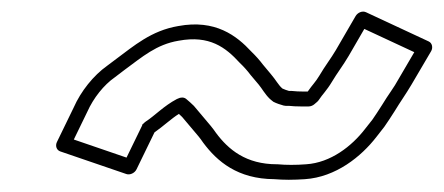

<svg xmlns="http://www.w3.org/2000/svg" viewBox="-20 -474 745 322"><path d="M432.4 -308.3C432.4 -308.3 437.7 -303.7 438.5 -303.3C444.1 -300.4 449.8 -298.7 455.6 -297C456.6 -296.7 458 -296.5 459 -296.5H464.3C471.1 -295.8 476.9 -295.5 483.8 -295.5H497.8C501.2 -295.5 505 -297.2 507.2 -299.2L511.9 -303.2C512.9 -304.1 514.1 -305.4 514.7 -306.4C521.1 -316.2 527.6 -321.7 536.8 -337C545.4 -351.5 555 -363.6 564.7 -380.1L591 -425.5L674.8 -386.5L648.7 -341.9C648.6 -341.8 648.4 -341.5 648.4 -341.4C640.7 -327 631.2 -315.4 620.9 -298.2C615 -288.8 608.8 -279.5 604.5 -273.3L592.1 -257.6C569.9 -228.8 534.6 -201.2 493.5 -198.5C484.9 -197.8 476.7 -197.5 468.3 -197.5C460.6 -197.5 453 -197.8 445.5 -198.5C445.1 -198.5 444.7 -198.5 444.4 -198.5C392.7 -198.5 363.2 -222.9 342.2 -251.2C339.6 -255 336.4 -259.3 333.5 -262.8L305.7 -295.8C305.5 -296.1 305.2 -296.3 305.1 -296.5C300.8 -300.7 296.5 -304.6 292.1 -308.2C288.3 -311.2 282.9 -311 278.3 -308.6C277.3 -308.2 277.1 -308.1 276.6 -307.9C254.9 -296.5 238.9 -279.4 224.5 -270.2C223.9 -269.8 223.2 -269.2 222.7 -268.8C216.2 -263.2 218.7 -264.2 218.7 -264.2L192.2 -209.7L103.8 -240L126.3 -286.3C136.7 -309.7 154.2 -331.6 172.5 -344.3L188.5 -356.5C218.9 -378.8 242.3 -399.5 279.5 -405.7C331.4 -415.4 358.5 -394.4 381.9 -368.8C382 -368.7 382.2 -368.5 382.3 -368.4C388.9 -362.1 394.8 -355.5 400 -348.6C400.1 -348.5 400.2 -348.3 400.3 -348.2L413.8 -332.2C419.5 -325.4 424 -316.5 432.4 -308.3ZM453.9 -325.4C453.5 -325.6 453.4 -325.8 453.1 -326C447 -331.3 442.6 -340 434.2 -349.8L421 -365.6C415.4 -373 409.7 -379.5 401.6 -387.4C376.9 -414.1 341.2 -441.9 278.9 -430.3C233.6 -422.7 204 -396.6 175.4 -375.5L159.7 -363.7C136.6 -347.3 115.6 -320.9 103.6 -293.7L75.5 -235.9C72.3 -229.4 74.9 -222.2 81 -220.1L192 -182.1C197.6 -180.2 205.7 -183.3 209 -190.1L239.1 -252C253.8 -262.2 267.2 -275 280 -283C281.4 -281.7 283.1 -280.2 285.5 -277.8L313 -245.2C315.6 -242 317.9 -239 320.7 -234.8C344.3 -203.1 378.5 -173.9 440 -173.5C447 -172.9 456.3 -172.5 464.3 -172.5C473.3 -172.5 482.4 -172.9 491.4 -173.5C543.3 -177 585.8 -211.4 611.3 -244.4L623.8 -260.4C624 -260.5 624.2 -260.8 624.3 -261C629.7 -268.7 635.4 -277.4 642 -287.8C651.1 -302.9 660.6 -316 670.1 -332.1L703 -388.1C706.3 -393.7 705.1 -401.6 699 -404.5L593.8 -453.5C587.8 -456.3 579.9 -453.1 576.3 -446.9L543.2 -389.9C535.1 -376.1 525.1 -363.4 515.5 -347C509 -336.2 504.4 -332.4 496.1 -320.5H487.8C481.5 -320.5 475.7 -320.8 470.3 -321.4C470 -321.5 469.4 -321.5 468.9 -321.5H464.7C461.3 -322.5 456.9 -323.9 453.9 -325.4Z"/></svg>

Font: Tape
Style: Regular
Weight: 500
Foundry: Cannot Into Space Fonts
Version: Version 0.97